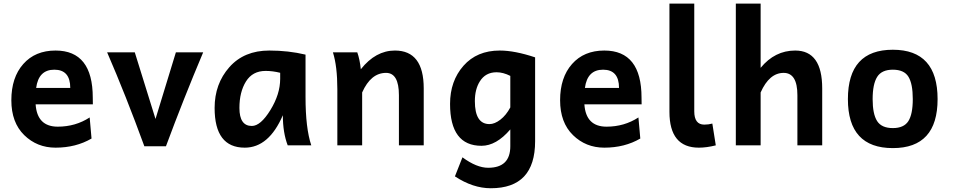

<svg xmlns="http://www.w3.org/2000/svg" viewBox="-20 -801 5249 1058"><path d="M286.1 12.7Q184.1 12.7 113.3 -56.6Q42.5 -126 42.5 -248.5Q42.5 -374 108.2 -448.2Q173.8 -522.5 286.1 -522.5Q491.2 -522.5 491.2 -262.7L491.7 -226.1H176.3Q184.6 -103 298.3 -103Q396 -103 474.1 -153.8L484.4 -37.6Q397.9 12.7 286.1 12.7ZM367.2 -316.4Q367.2 -417 279.3 -417Q192.4 -417 179.2 -316.4Z M894.5 4.9H775.4Q673.8 -273.9 570.3 -512.7H722.7L836.9 -145.5L949.2 -512.7H1099.6Q991.2 -255.9 894.5 4.9Z M1367.7 -106.9Q1416 -106.9 1470 -194.6Q1523.9 -282.2 1523.9 -366.7V-399.9Q1482.9 -410.2 1443.4 -410.2Q1371.6 -410.2 1335.4 -352.1Q1299.3 -293.9 1299.3 -206.1Q1299.3 -106.9 1367.7 -106.9ZM1328.6 12.7Q1162.6 12.7 1162.6 -206.1Q1162.6 -338.9 1243.7 -430.7Q1324.7 -522.5 1463.9 -522.5Q1569.3 -522.5 1663.6 -500V-266.1Q1663.6 -94.7 1695.3 0H1565.4Q1538.6 -69.8 1538.6 -166Q1461.4 12.7 1328.6 12.7Z M2314.9 0H2178.2V-276.4Q2178.2 -399.4 2107.4 -399.4Q2023.4 -399.4 1975.6 -291.5V0H1838.9V-309.1Q1838.9 -435.5 1814.5 -512.7H1948.7Q1962.4 -474.6 1968.3 -419.4Q2049.8 -522.5 2156.2 -522.5Q2314.9 -522.5 2314.9 -314Z M2677.2 -117.2Q2705.6 -117.2 2737.3 -141.6Q2769 -166 2792 -209V-382.8Q2752.4 -402.8 2716.3 -402.8Q2655.3 -402.8 2624 -352.5Q2596.7 -309.1 2596.7 -243.7Q2596.7 -117.2 2677.2 -117.2ZM2684.6 236.3Q2585.9 236.3 2486.8 170.9L2528.3 65.9Q2606.4 123.5 2669.9 123.5Q2792 123.5 2792 4.9V-87.9Q2714.8 2.4 2633.3 2.4Q2460 2.4 2460 -228.5Q2460 -354.5 2533.9 -438.5Q2607.9 -522.5 2733.9 -522.5Q2816.4 -522.5 2928.7 -484.9V-22.5Q2928.7 236.3 2684.6 236.3Z M3310.1 12.7Q3208 12.7 3137.2 -56.6Q3066.4 -126 3066.4 -248.5Q3066.4 -374 3132.1 -448.2Q3197.8 -522.5 3310.1 -522.5Q3515.1 -522.5 3515.1 -262.7L3515.6 -226.1H3200.2Q3208.5 -103 3322.3 -103Q3419.9 -103 3498 -153.8L3508.3 -37.6Q3421.9 12.7 3310.1 12.7ZM3391.1 -316.4Q3391.1 -417 3303.2 -417Q3216.3 -417 3203.1 -316.4Z M3831.1 12.7Q3668.9 12.7 3668.9 -184.6V-781.2H3805.7V-187.5Q3805.7 -114.3 3860.8 -114.3Q3884.3 -114.3 3905.3 -120.1L3924.3 0Q3873.5 12.7 3831.1 12.7Z M4510.7 0H4374V-276.4Q4374 -399.4 4298.3 -399.4Q4219.2 -399.4 4171.4 -291.5V0H4034.7V-781.2H4171.4V-427.2Q4249.5 -522.5 4361.8 -522.5Q4510.7 -522.5 4510.7 -314Z M4899.9 15.1Q4652.3 15.1 4652.3 -254.9Q4652.3 -526.9 4899.9 -526.9Q5146.5 -526.9 5146.5 -254.9Q5146.5 15.1 4899.9 15.1ZM4899.9 -95.2Q4960.9 -95.2 4985.4 -133.5Q5009.8 -171.9 5009.8 -254.9Q5009.8 -339.4 4985.8 -378.2Q4961.9 -417 4899.9 -417Q4838.4 -417 4813.5 -377.2Q4788.6 -337.4 4788.6 -254.9Q4788.6 -172.9 4813.2 -134Q4837.9 -95.2 4899.9 -95.2Z"/></svg>

Font: Cadman
Style: Bold
Weight: 700
Designer: Paul James MIller
Foundry: High-Logic / Made with FontCreator
Version: Version 2.114;March 28, 2021;FontCreator 13.0.0.2683 64-bit